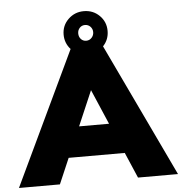

<svg xmlns="http://www.w3.org/2000/svg" viewBox="-93 -953 957 1009"><g transform="rotate(-5 385.5 -448.0)"><path d="M536 -135H240L182 0H-34L300 -704Q270 -737 270 -782Q270 -830 304 -863Q338 -896 386 -896Q435 -896 468.5 -863Q502 -830 502 -782Q502 -736 471 -703L805 0H594ZM347 -782Q347 -764 358 -752Q369 -740 386 -740Q403 -740 414.5 -752.5Q426 -765 426 -782Q426 -799 414.5 -811Q403 -823 386 -823Q369 -823 358 -811Q347 -799 347 -782ZM467 -295 388 -479 309 -295Z"/></g></svg>

Font: Nunito Sans Heavy
Style: Regular
Weight: 400
Designer: Vernon Adams
Foundry: Vernon Adams
Version: Version 2.500